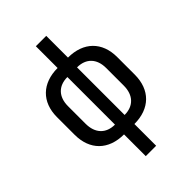

<svg xmlns="http://www.w3.org/2000/svg" viewBox="-262 -837 1124 1124"><g transform="rotate(-45 300.0 -275.0)"><path d="M343 180V0C471 0 549 -77 549 -203V-349C549 -473 471 -550 343 -550V-730H257V-550C130 -550 51 -474 51 -349V-203C51 -77 129 0 257 0V180ZM260 -78C186 -78 142 -125 142 -203V-349C142 -426 186 -472 260 -472ZM340 -472C414 -472 458 -426 458 -349V-203C458 -125 414 -78 340 -78Z"/></g></svg>

Font: Tekne LDO Medium
Style: Regular
Weight: 500
Monospace: yes
Designer: Alessio Laiso, Mario Rullo, Paolo Rosset
Foundry: Alessio Laiso
Version: Version 1.000;hotconv 1.0.109;makeotfexe 2.5.65596